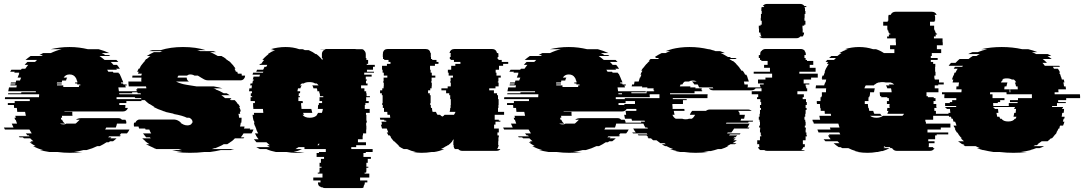

<svg xmlns="http://www.w3.org/2000/svg" viewBox="-41 -770 5533 980"><path d="M554 -274V-264H681V-254H604V-244H568V-234H599V-228Q599 -222 598 -219H612Q605 -201 586 -201H288V-199H328V-196Q328 -192 328 -187.5Q328 -183 329 -179H275Q275 -176 275.5 -173.5Q276 -171 276 -169H270Q270 -165 272 -159H276Q281 -145 292 -139H265Q272 -135 284 -135Q292 -135 297 -139H344Q348 -141 351.5 -145Q355 -149 360 -153L366 -159H347Q356 -167 374 -167H563Q575 -167 581 -159H599Q604 -152 604 -145Q603 -143 603 -139H556Q554 -129 550 -119H501Q498 -114 496 -109H620Q618 -104 614.5 -99Q611 -94 607 -89H577Q573 -83 569 -79H576Q575 -78 574 -77Q573 -76 572 -74H516L511 -69H528Q527 -68 525.5 -67Q524 -66 523 -64H554Q547 -57 536 -49H521Q520 -48 518 -47Q516 -46 514 -44H503Q487 -33 468 -24H455Q443 -18 429.5 -13Q416 -8 401 -4H385Q374 -1 362 1.5Q350 4 336 6H378Q364 8 349 9Q334 10 317 10Q301 10 285 9Q269 8 254 6H212Q199 4 187 1.5Q175 -1 163 -4H179Q152 -11 128 -24H141Q123 -34 110 -44H121Q119 -46 117.5 -47Q116 -48 114 -49H129Q125 -53 121 -56.5Q117 -60 113 -64H81L76 -69H59Q58 -71 57 -72Q56 -73 55 -74H110Q109 -76 106 -79H99Q97 -81 95 -84Q93 -87 91 -89H121Q118 -94 115 -99Q112 -104 109 -109H-16Q-19 -114 -21 -119H28L19 -139H46Q44 -144 42.5 -149Q41 -154 39 -159H36L33 -169H40L37 -179H91Q90 -184 89 -189Q88 -194 87 -199H47L45 -219H31Q31 -223 30.5 -226.5Q30 -230 30 -234H-1V-244H34V-254H111V-264H-16V-266Q-16 -271 -15 -274H158Q158 -278 158.5 -281.5Q159 -285 159 -289H0Q0 -291 0.5 -292Q1 -293 1 -294H67Q67 -297 68 -299H142V-304H1Q2 -309 3 -314Q4 -319 5 -324H43Q43 -328 45 -334H12Q12 -336 12.5 -337Q13 -338 13 -339H37Q37 -341 37.5 -342Q38 -343 38 -344H13L15 -349H39L42 -359H61L67 -374H49Q51 -379 53 -384.5Q55 -390 58 -394H55L57 -399H32Q34 -403 34 -404H11L17 -414H66Q67 -416 70 -419H88Q92 -424 95.5 -429.5Q99 -435 103 -439H85Q88 -443 91.5 -446.5Q95 -450 99 -454H138L148 -464H89Q102 -475 115 -484H170L178 -489H160Q168 -494 179 -499H218Q245 -512 274 -519H218Q240 -524 264 -527Q288 -530 314 -530Q340 -530 363 -527Q386 -524 407 -519H462Q477 -515 490.5 -510Q504 -505 517 -499H478Q483 -497 487.5 -494.5Q492 -492 496 -489H514Q516 -488 518 -487Q520 -486 522 -484H467Q480 -475 493 -464H553L563 -454H524Q528 -450 531.5 -446.5Q535 -443 538 -439H556Q560 -435 563.5 -429.5Q567 -424 571 -419H552Q553 -417 556 -414H506L512 -404H535L538 -399H564Q564 -398 566 -394H569L578 -374L584 -359H585L588 -349H576L578 -344H587L589 -339H605Q605 -338 605.5 -337Q606 -336 606 -334H598L601 -324H563L566 -304H707V-299H633Q633 -298 633.5 -297Q634 -296 634 -294H567Q568 -292 568 -289H727Q727 -285 727 -281.5Q727 -278 728 -274ZM250 -339V-334H282V-326H362V-334H369V-339H353V-344H343Q343 -347 342 -349H354Q354 -353 352 -359H351Q350 -368 345 -374Q335 -390 314 -390Q294 -390 284 -374H302Q298 -368 296 -359H276Q276 -357 275.5 -354.5Q275 -352 274 -349H250Q250 -346 249 -344H274V-339Z M1243 -89H1202Q1196 -79 1188 -69H1206Q1205 -67 1202 -64H1158Q1154 -60 1150.5 -56.5Q1147 -53 1142 -49H1141Q1136 -45 1130.5 -41.5Q1125 -38 1119 -34H1101Q1092 -28 1081 -23.5Q1070 -19 1059 -14H1055Q1052 -13 1048.5 -12Q1045 -11 1040 -9H1154Q1150 -8 1145.5 -7Q1141 -6 1136 -4H1086Q1073 -1 1059 1.5Q1045 4 1030 6H1000Q984 8 966 9Q948 10 928 10Q909 10 892.5 9Q876 8 861 6H890Q876 4 863 1.5Q850 -1 838 -4H888L871 -9H757Q754 -11 750.5 -12Q747 -13 743 -14H746Q735 -19 724.5 -24Q714 -29 704 -34H722Q716 -38 710.5 -41.5Q705 -45 700 -49H702Q697 -53 693 -56.5Q689 -60 685 -64H728Q727 -66 726 -67Q725 -68 724 -69H705Q701 -74 697 -79Q693 -84 689 -89H731Q727 -94 725 -99.5Q723 -105 721 -109H702Q700 -113 700 -114H669L666 -124H643Q642 -127 642 -133Q642 -141 643 -144H650Q655 -156 666 -159H664Q666 -160 671 -160H849Q850 -160 851.5 -159.5Q853 -159 854 -159H856Q864 -157 870.5 -153Q877 -149 884 -144H878Q886 -139 895 -134.5Q904 -130 916 -130Q924 -130 931 -133.5Q938 -137 939 -144H942V-145Q942 -154 938 -159Q934 -165 925 -169H913Q903 -174 886.5 -179Q870 -184 841 -189H850L834 -192Q826 -194 818 -195.5Q810 -197 802 -199H806L789 -204H791Q778 -208 766 -213Q754 -218 743 -224H747L723 -239H721Q714 -244 708.5 -249Q703 -254 698 -259H677Q676 -261 675 -262Q674 -263 673 -264H682Q679 -267 678 -269H650L639 -284H682L676 -294H662Q657 -305 654 -314H660Q660 -316 659.5 -317Q659 -318 659 -319H706Q706 -323 704 -329H616Q616 -333 615.5 -336.5Q615 -340 614 -344H615L614 -354H681Q680 -356 680 -359Q680 -363 680.5 -366.5Q681 -370 681 -374H634L635 -384H680L683 -394H663Q664 -396 665 -399Q666 -402 667 -404H659Q661 -408 663 -411.5Q665 -415 666 -419H670L676 -429H675Q677 -433 680 -436.5Q683 -440 686 -444Q689 -448 692 -451.5Q695 -455 699 -459H697L702 -464H701Q702 -466 703.5 -467Q705 -468 706 -469H708L720 -479Q722 -481 723.5 -482Q725 -483 727 -484H708Q725 -495 745 -504H776Q779 -506 782 -507Q785 -508 789 -509H721Q725 -511 728.5 -512Q732 -513 736 -514H779Q804 -522 832.5 -526Q861 -530 893 -530Q926 -530 955 -526Q984 -522 1009 -514H966Q970 -513 973.5 -512Q977 -511 981 -509H1048L1062 -504H1031Q1042 -500 1052 -494.5Q1062 -489 1071 -484H1090L1098 -479H1099Q1103 -477 1106.5 -474Q1110 -471 1113 -469H1112L1118 -464H1119L1125 -459H1127Q1136 -452 1142 -444Q1150 -437 1154 -429H1155L1161 -419H1156Q1158 -415 1160 -411.5Q1162 -408 1163 -404H1170L1173 -394H1192L1193 -387V-384H1210Q1210 -380 1208 -374Q1201 -360 1188 -360H1020Q1010 -360 1001.5 -364.5Q993 -369 985 -374Q978 -379 969 -384H952Q942 -390 930 -390Q920 -390 914 -384H870Q865 -379 865 -374H912Q912 -369 914 -364Q916 -359 923 -354H857Q862 -352 868 -349Q874 -346 883 -344H882Q894 -340 912.5 -337Q931 -334 956 -330Q958 -330 959.5 -329.5Q961 -329 962 -329H1050Q1062 -327 1073.5 -324.5Q1085 -322 1095 -319H1048Q1052 -318 1055.5 -317Q1059 -316 1063 -314H1057Q1070 -310 1080.5 -305Q1091 -300 1101 -294H1116L1132 -284H1089Q1094 -280 1099 -276.5Q1104 -273 1108 -269H1136L1141 -264H1132L1137 -259H1157Q1168 -248 1173 -239H1175Q1178 -235 1180 -231.5Q1182 -228 1184 -224H1180Q1182 -219 1184.5 -214Q1187 -209 1188 -204H1185L1187 -199H1183Q1184 -197 1184 -194Q1184 -191 1185 -189H1176Q1179 -179 1179 -169H1192V-162Q1192 -158 1191.5 -153.5Q1191 -149 1191 -144H1188Q1187 -139 1186.5 -134Q1186 -129 1184 -124H1207Q1207 -119 1204 -114H1236Q1234 -110 1234 -109H1253Q1251 -104 1248.5 -99Q1246 -94 1243 -89Z M1863 -414H1832V-404H1868V-399H1818V-389H1856V-379H1826V-364H1832V-359H1827V-344H1835V-334H1802V-319H1819V-304H1828V-294H1830V-279H1847V-274H1828V-254H1841V-244H1824V-234H1821V-214H1846V-194H1827V-184H1829V-154H1831V-144H1828V-129H1829V-109H1828V-89H1812V-79H1810V-59H1786V-44H1827V-29H1777V-19H1752V-9H1861V6H1826V11H1814V31H1852V41H1836V61H1829V81H1839V86H1829V106H1828V111H1820V116H1844V136H1797V151H1834V161H1821V163Q1821 172 1814 181H1817Q1815 185 1811 186H1817Q1812 190 1803 190H1618Q1609 190 1604 186H1598Q1596 185 1592 181H1589Q1582 174 1582 163V161H1595V151H1558V136H1605V116H1581V111H1589V106H1590V86H1600V81H1590V61H1597V41H1613V31H1575V11H1587V6H1622V-9H1513V-19H1483Q1476 -14 1467 -9H1500Q1481 1 1457 6H1512Q1502 8 1491 9Q1480 10 1469 10Q1457 10 1445.5 9Q1434 8 1423 6H1368Q1341 1 1319 -9H1286Q1282 -11 1277 -13.5Q1272 -16 1267 -19H1337Q1333 -21 1329.5 -23.5Q1326 -26 1322 -29H1336Q1332 -33 1327.5 -36.5Q1323 -40 1319 -44H1268L1255 -59H1279Q1271 -69 1265 -79H1266L1260 -89H1277Q1274 -94 1271.5 -99Q1269 -104 1267 -109H1268Q1266 -114 1264 -119Q1262 -124 1260 -129H1259Q1258 -133 1257 -136.5Q1256 -140 1255 -144H1258L1255 -154H1253L1250 -169Q1249 -173 1249 -176.5Q1249 -180 1248 -184H1256L1255 -194H1303L1301 -214H1252V-220Q1251 -224 1251 -227.5Q1251 -231 1251 -234V-244H1260V-254H1238V-274H1246V-279H1239V-294H1245V-304H1230Q1231 -308 1231 -311.5Q1231 -315 1232 -319H1243Q1244 -323 1244 -326.5Q1244 -330 1245 -334H1236Q1237 -336 1237 -339Q1237 -342 1238 -344H1247L1250 -359H1254Q1255 -361 1255 -364H1249Q1251 -368 1251.5 -371.5Q1252 -375 1253 -379H1283L1286 -389H1248L1251 -399H1301L1303 -404H1267Q1268 -406 1269 -409Q1270 -412 1271 -414H1302Q1304 -418 1306 -421.5Q1308 -425 1309 -429H1318Q1320 -431 1321 -434Q1322 -437 1323 -439H1283L1286 -444H1292Q1296 -449 1299.5 -454.5Q1303 -460 1307 -464H1298L1307 -474Q1318 -485 1330 -494H1326Q1343 -506 1363 -514H1343L1357 -519H1340Q1358 -524 1377 -527Q1396 -530 1417 -530Q1455 -530 1486 -519H1503Q1506 -518 1509 -517Q1512 -516 1515 -514H1535Q1556 -505 1570 -494H1574Q1580 -490 1585.5 -484.5Q1591 -479 1596 -474Q1600 -470 1604 -464H1605V-474H1602V-494Q1602 -506 1612 -514H1613Q1619 -518 1623 -519H1593Q1595 -520 1600 -520H1770Q1775 -520 1778 -519H1808Q1814 -517 1817 -514H1816Q1826 -506 1826 -493V-474H1829V-464H1838V-444H1831V-439H1872V-429H1863ZM1585 -334Q1581 -340 1575 -344H1567Q1557 -351 1538 -351Q1519 -351 1509 -344H1500Q1494 -340 1490 -334H1499Q1495 -329 1492 -319H1480L1477 -304H1491Q1491 -302 1491 -299Q1491 -296 1490 -294H1484V-293Q1484 -290 1484 -286.5Q1484 -283 1483 -279H1490V-274H1482V-254H1504Q1504 -252 1504 -249Q1504 -246 1505 -244H1496V-234Q1496 -229 1497 -227Q1497 -223 1497.5 -220Q1498 -217 1498 -214H1548Q1549 -208 1550.5 -203.5Q1552 -199 1553 -194H1506Q1507 -190 1511 -184H1503Q1514 -169 1540 -169Q1566 -169 1578 -184H1576Q1581 -189 1582 -194H1602Q1604 -199 1605 -203.5Q1606 -208 1607 -214H1581Q1582 -216 1582 -219Q1582 -223 1582 -226.5Q1582 -230 1583 -234H1586Q1586 -237 1586.5 -239.5Q1587 -242 1587 -244H1603V-254H1590V-274H1609V-279H1592Q1592 -282 1592 -285.5Q1592 -289 1591 -293V-294H1589Q1589 -296 1589 -299Q1589 -302 1588 -304H1579Q1579 -312 1576 -319H1559Q1558 -324 1556.5 -327.5Q1555 -331 1553 -334ZM1579 -29H1588V-39Z M2506 -414H2489V-399H2493V-384H2515V-374H2503V-354H2500V-349H2504V-329H2488V-319H2456V-309H2480V-294H2496V-284H2501V-264H2504V-234H2503V-219H2501V-199H2532V-184H2484V-159H2505V-154H2513V-149H2488V-134H2481V-114H2505V-94H2498V-79H2505V-69H2503V-49H2502V-29H2504V-24H2503Q2501 -14 2496 -9H2513Q2507 0 2493 0H2318Q2306 0 2298 -9H2281Q2276 -14 2274 -24H2275V-29H2273V-49H2274V-60Q2271 -54 2266 -49H2268Q2258 -37 2247 -29H2245Q2244 -28 2242 -27Q2240 -26 2238 -24H2236Q2223 -15 2209 -9H2226Q2202 2 2174 6H2161Q2149 8 2136.5 9Q2124 10 2110 10Q2100 10 2090 9Q2080 8 2069 6H2082Q2058 1 2037 -9H2020Q2005 -16 1994 -24H1997Q1996 -26 1994 -27Q1992 -28 1990 -29H1992Q1987 -34 1981.5 -39Q1976 -44 1971 -49H1969Q1965 -54 1961 -59Q1957 -64 1953 -69H1955Q1954 -71 1952 -74Q1950 -77 1948 -79H1941Q1940 -83 1937.5 -86.5Q1935 -90 1933 -94H1941Q1936 -105 1933 -114H1909Q1908 -119 1906 -124Q1904 -129 1903 -134H1909L1906 -149H1931Q1930 -151 1930 -154H1921Q1921 -157 1920 -159H1900Q1899 -161 1899 -164Q1899 -167 1898 -169H1951Q1950 -173 1950 -176.5Q1950 -180 1949 -184H1937Q1936 -188 1936 -191.5Q1936 -195 1936 -199H1919V-219H1913V-234H1910V-244H1912V-284H1908V-294H1899V-309H1910V-319H1917V-329H1918V-349H1914V-354H1917V-374H1936V-384H1918V-399H1912V-414H1909V-434H1934V-444H1952V-454H1942V-464H1920V-469H1914V-479H1913V-493Q1913 -495 1913.5 -496.5Q1914 -498 1914 -499H1913Q1917 -520 1939 -520H2130Q2153 -520 2156 -499H2158V-479H2159V-469H2165V-464H2187V-454H2197V-444H2179V-434H2154V-414H2157V-399H2163V-384H2181V-374H2162V-354H2159V-349H2163V-329H2162V-319H2155V-309H2144V-294H2153V-284H2157V-244H2155V-234H2158V-224Q2158 -221 2159 -219H2164Q2164 -208 2167 -199H2184Q2187 -191 2192 -184H2205Q2210 -178 2217 -175Q2224 -178 2228 -184H2276Q2281 -191 2284 -199H2254Q2257 -208 2257 -219H2259V-234H2260V-264H2257V-284H2252V-294H2236V-309H2212V-319H2244V-329H2260V-349H2256V-354H2259V-374H2271V-384H2249V-399H2245V-414H2262V-434H2283V-444H2309V-454H2276V-464H2259V-469H2255V-479H2259V-493Q2259 -497 2260 -499H2253Q2258 -520 2280 -520H2470Q2491 -520 2496 -499H2502Q2503 -497 2503 -493V-479H2499V-469H2503V-464H2520V-454H2553V-444H2527V-434H2506Z M3102 -274V-264H3229V-254H3152V-244H3116V-234H3147V-228Q3147 -222 3146 -219H3160Q3153 -201 3134 -201H2836V-199H2876V-196Q2876 -192 2876 -187.5Q2876 -183 2877 -179H2823Q2823 -176 2823.5 -173.5Q2824 -171 2824 -169H2818Q2818 -165 2820 -159H2824Q2829 -145 2840 -139H2813Q2820 -135 2832 -135Q2840 -135 2845 -139H2892Q2896 -141 2899.5 -145Q2903 -149 2908 -153L2914 -159H2895Q2904 -167 2922 -167H3111Q3123 -167 3129 -159H3147Q3152 -152 3152 -145Q3151 -143 3151 -139H3104Q3102 -129 3098 -119H3049Q3046 -114 3044 -109H3168Q3166 -104 3162.5 -99Q3159 -94 3155 -89H3125Q3121 -83 3117 -79H3124Q3123 -78 3122 -77Q3121 -76 3120 -74H3064L3059 -69H3076Q3075 -68 3073.5 -67Q3072 -66 3071 -64H3102Q3095 -57 3084 -49H3069Q3068 -48 3066 -47Q3064 -46 3062 -44H3051Q3035 -33 3016 -24H3003Q2991 -18 2977.5 -13Q2964 -8 2949 -4H2933Q2922 -1 2910 1.5Q2898 4 2884 6H2926Q2912 8 2897 9Q2882 10 2865 10Q2849 10 2833 9Q2817 8 2802 6H2760Q2747 4 2735 1.5Q2723 -1 2711 -4H2727Q2700 -11 2676 -24H2689Q2671 -34 2658 -44H2669Q2667 -46 2665.5 -47Q2664 -48 2662 -49H2677Q2673 -53 2669 -56.5Q2665 -60 2661 -64H2629L2624 -69H2607Q2606 -71 2605 -72Q2604 -73 2603 -74H2658Q2657 -76 2654 -79H2647Q2645 -81 2643 -84Q2641 -87 2639 -89H2669Q2666 -94 2663 -99Q2660 -104 2657 -109H2532Q2529 -114 2527 -119H2576L2567 -139H2594Q2592 -144 2590.5 -149Q2589 -154 2587 -159H2584L2581 -169H2588L2585 -179H2639Q2638 -184 2637 -189Q2636 -194 2635 -199H2595L2593 -219H2579Q2579 -223 2578.5 -226.5Q2578 -230 2578 -234H2547V-244H2582V-254H2659V-264H2532V-266Q2532 -271 2533 -274H2706Q2706 -278 2706.5 -281.5Q2707 -285 2707 -289H2548Q2548 -291 2548.5 -292Q2549 -293 2549 -294H2615Q2615 -297 2616 -299H2690V-304H2549Q2550 -309 2551 -314Q2552 -319 2553 -324H2591Q2591 -328 2593 -334H2560Q2560 -336 2560.5 -337Q2561 -338 2561 -339H2585Q2585 -341 2585.5 -342Q2586 -343 2586 -344H2561L2563 -349H2587L2590 -359H2609L2615 -374H2597Q2599 -379 2601 -384.5Q2603 -390 2606 -394H2603L2605 -399H2580Q2582 -403 2582 -404H2559L2565 -414H2614Q2615 -416 2618 -419H2636Q2640 -424 2643.5 -429.5Q2647 -435 2651 -439H2633Q2636 -443 2639.5 -446.5Q2643 -450 2647 -454H2686L2696 -464H2637Q2650 -475 2663 -484H2718L2726 -489H2708Q2716 -494 2727 -499H2766Q2793 -512 2822 -519H2766Q2788 -524 2812 -527Q2836 -530 2862 -530Q2888 -530 2911 -527Q2934 -524 2955 -519H3010Q3025 -515 3038.5 -510Q3052 -505 3065 -499H3026Q3031 -497 3035.5 -494.5Q3040 -492 3044 -489H3062Q3064 -488 3066 -487Q3068 -486 3070 -484H3015Q3028 -475 3041 -464H3101L3111 -454H3072Q3076 -450 3079.5 -446.5Q3083 -443 3086 -439H3104Q3108 -435 3111.5 -429.5Q3115 -424 3119 -419H3100Q3101 -417 3104 -414H3054L3060 -404H3083L3086 -399H3112Q3112 -398 3114 -394H3117L3126 -374L3132 -359H3133L3136 -349H3124L3126 -344H3135L3137 -339H3153Q3153 -338 3153.5 -337Q3154 -336 3154 -334H3146L3149 -324H3111L3114 -304H3255V-299H3181Q3181 -298 3181.5 -297Q3182 -296 3182 -294H3115Q3116 -292 3116 -289H3275Q3275 -285 3275 -281.5Q3275 -278 3276 -274ZM2798 -339V-334H2830V-326H2910V-334H2917V-339H2901V-344H2891Q2891 -347 2890 -349H2902Q2902 -353 2900 -359H2899Q2898 -368 2893 -374Q2883 -390 2862 -390Q2842 -390 2832 -374H2850Q2846 -368 2844 -359H2824Q2824 -357 2823.5 -354.5Q2823 -352 2822 -349H2798Q2798 -346 2797 -344H2822V-339Z M3774 -324H3842Q3842 -323 3841 -322Q3840 -321 3839 -319H3816Q3808 -309 3794 -309H3599Q3585 -309 3577 -319H3600L3597 -324H3528L3525 -329Q3524 -333 3520 -339H3503Q3497 -350 3490 -354H3515Q3507 -359 3496 -359Q3484 -359 3476 -354H3455Q3447 -350 3442 -339H3433Q3431 -335 3429 -329H3483Q3482 -327 3482 -324H3509Q3508 -322 3508 -319H3541Q3540 -317 3540 -314Q3540 -311 3539 -309H3543V-304H3504V-294H3379V-289H3571Q3570 -284 3570 -279Q3570 -274 3570 -269H3393V-264H3464V-259H3445V-239H3391Q3391 -235 3391 -231.5Q3391 -228 3392 -224V-214H3452Q3452 -207 3453 -204H3398Q3400 -191 3402 -184H3391Q3397 -170 3408 -164H3441Q3449 -161 3458 -161Q3469 -161 3476 -164H3490Q3499 -169 3507 -184H3480L3483 -191Q3485 -195 3487.5 -198.5Q3490 -202 3492 -204H3562Q3571 -211 3582 -211H3777Q3787 -211 3796 -204H3726Q3736 -196 3734 -184H3761Q3760 -180 3759.5 -175Q3759 -170 3757 -164H3742L3739 -154H3803L3801 -149H3780L3778 -144H3667L3664 -139H3785L3774 -119H3784L3781 -114H3706Q3703 -109 3699.5 -104Q3696 -99 3692 -94H3674Q3673 -93 3672 -92Q3671 -91 3670 -89H3739Q3738 -88 3737 -87Q3736 -86 3735 -84H3685Q3684 -83 3683 -82Q3682 -81 3680 -79H3722L3712 -69H3707L3702 -64H3714L3702 -54H3720Q3715 -50 3709.5 -46.5Q3704 -43 3698 -39H3718L3710 -34H3688L3670 -24H3676Q3660 -15 3640 -9H3623Q3614 -6 3605 -3.5Q3596 -1 3587 1H3578Q3571 2 3564 3.5Q3557 5 3550 6H3570Q3556 8 3541 9Q3526 10 3510 10Q3495 10 3481 9Q3467 8 3453 6H3432Q3425 5 3418.5 3.5Q3412 2 3405 1H3414Q3405 -1 3396 -3.5Q3387 -6 3379 -9H3396Q3377 -15 3361 -24H3354Q3350 -26 3345.5 -28.5Q3341 -31 3337 -34H3358L3350 -39H3330L3310 -54H3293Q3290 -56 3287 -59Q3284 -62 3282 -64H3269L3264 -69H3269L3259 -79H3218Q3215 -82 3214 -84H3264Q3261 -87 3260 -89H3190Q3189 -91 3186 -94H3204Q3200 -99 3197 -104Q3194 -109 3191 -114H3266L3263 -119H3253Q3250 -124 3247.5 -129Q3245 -134 3243 -139H3123L3121 -144H3232L3230 -149H3251L3249 -154H3185L3182 -164H3149Q3148 -169 3147 -174Q3146 -179 3145 -184H3155L3152 -204H3207V-214H3147V-219Q3146 -224 3146 -229Q3146 -234 3146 -239H3200V-259H3219V-264H3148V-269H3325V-289H3134V-294H3259V-304H3298V-309H3294Q3295 -311 3295 -314Q3295 -317 3295 -319H3263V-324H3236Q3236 -327 3237 -329H3183Q3185 -335 3185 -339H3195L3198 -354H3219L3225 -374H3227Q3228 -378 3230 -381.5Q3232 -385 3233 -389H3228Q3230 -394 3232.5 -399.5Q3235 -405 3238 -409H3232Q3234 -413 3236.5 -416.5Q3239 -420 3242 -424H3243Q3247 -429 3251 -434.5Q3255 -440 3259 -444H3260Q3266 -452 3275 -459H3270L3276 -464H3274L3280 -469H3317Q3319 -471 3321 -472Q3323 -473 3324 -474H3302Q3304 -476 3306 -477Q3308 -478 3309 -479H3301Q3319 -491 3336 -499H3356Q3362 -502 3368 -504.5Q3374 -507 3380 -509H3357Q3361 -511 3364.5 -512Q3368 -513 3372 -514H3371Q3376 -516 3380.5 -517Q3385 -518 3389 -519H3386Q3430 -530 3478 -530Q3505 -530 3529 -527Q3553 -524 3574 -519H3577Q3582 -518 3586.5 -517Q3591 -516 3595 -514H3596Q3600 -513 3603.5 -512Q3607 -511 3611 -509H3634Q3649 -504 3659 -499H3638Q3648 -495 3657 -489.5Q3666 -484 3675 -479H3683Q3685 -478 3687 -477Q3689 -476 3690 -474H3712Q3714 -473 3715.5 -472Q3717 -471 3719 -469H3682L3688 -464H3690L3696 -459H3700Q3705 -455 3709 -451.5Q3713 -448 3717 -444H3716Q3721 -439 3725.5 -434Q3730 -429 3734 -424H3733Q3736 -420 3739 -416.5Q3742 -413 3744 -409H3750Q3754 -404 3757 -399Q3760 -394 3762 -389H3768Q3770 -385 3772 -381.5Q3774 -378 3775 -374H3774Q3776 -369 3778 -364Q3780 -359 3781 -354H3756L3759 -339H3776V-329Z M3833 -604V-624H3832V-639H3841V-644H3847V-664H3842V-679H3843V-699H3847V-714H3845V-723Q3845 -731 3847 -734H3857L3860 -739H3852Q3860 -750 3874 -750H4043Q4057 -750 4065 -739H4073L4076 -734H4065Q4068 -730 4068 -723V-714H4070V-699H4066V-679H4065V-664H4070V-644H4064V-639H4055V-624H4056V-604H4063V-602Q4063 -593 4056 -584H4044Q4037 -575 4024 -575H3855Q3842 -575 3834 -584H3846Q3840 -592 3840 -602V-604ZM4039 -394H4133V-374H4099V-364H4061V-344H4090V-339H4071V-329H4074V-319H4079V-304H4029V-289H4062V-274H4056V-264H4073V-249H4077V-234H4071V-219H4076V-209H4071V-189H4069V-174H4065V-159H4069V-149H4071V-129H4067V-119H4072V-109H4071V-94H4075V-79H4078V-74H4071V-54H4057V-34H4067V-27Q4067 -22 4066 -19H4059Q4056 -9 4048 -4H4068Q4063 0 4053 0H3874Q3865 0 3860 -4H3840Q3831 -9 3828 -19H3835Q3834 -22 3834 -27V-34H3824V-54H3838V-74H3845V-79H3842V-94H3838V-109H3839V-119H3834V-129H3838V-149H3836V-159H3832V-174H3836V-189H3838V-209H3843V-219H3838V-234H3844V-249H3840V-264H3823V-274H3829V-289H3796V-304H3846V-319H3841V-329H3838V-339H3857V-344H3828V-364H3866V-374H3900V-394H3806V-404H3889V-424H3859V-439H3877V-459H3845V-464H3838V-474H3832V-489H3839V-493Q3839 -504 3844 -509H3845Q3853 -520 3867 -520H4046Q4060 -520 4068 -509H4066Q4072 -503 4072 -493V-489H4065V-474H4071V-464H4078V-459H4110V-439H4092V-424H4122V-404H4039Z M4722 -159H4682V-149H4685V-139H4810V-119H4761V-109H4693V-94H4799V-84H4740V-79H4732V-59H4697V-49H4729V-39H4700V-27Q4700 -25 4699.5 -23Q4699 -21 4699 -19H4723Q4723 -18 4721 -14H4729Q4722 0 4706 0H4536Q4521 0 4512 -14H4504L4501 -19H4477Q4476 -21 4476 -24L4468 -19H4477L4469 -14H4500Q4484 -5 4464 1H4459Q4454 2 4448.5 3.5Q4443 5 4438 6H4433Q4422 8 4410.5 9Q4399 10 4387 10Q4374 10 4362 9Q4350 8 4339 6H4344Q4339 5 4333 3.5Q4327 2 4322 1H4327Q4306 -5 4289 -14H4258L4249 -19H4240Q4233 -24 4226.5 -28.5Q4220 -33 4214 -39H4244L4234 -49H4172L4163 -59H4199Q4191 -69 4185 -79H4193L4190 -84H4248Q4246 -89 4243 -94H4137L4131 -109H4198L4195 -119H4244L4238 -139H4113L4110 -149H4108Q4106 -155 4106 -159H4145Q4144 -164 4143 -169Q4142 -174 4141 -179H4201Q4200 -181 4200 -184Q4200 -187 4200 -189H4169Q4169 -193 4168.5 -196.5Q4168 -200 4168 -204H4148Q4148 -208 4148 -211.5Q4148 -215 4147 -219H4145V-224Q4145 -228 4144.5 -231.5Q4144 -235 4144 -239H4129Q4128 -243 4128 -246.5Q4128 -250 4128 -254H4147V-274H4152V-279H4154V-299H4175V-300Q4175 -305 4175 -310Q4175 -315 4176 -319H4122Q4123 -323 4123 -326.5Q4123 -330 4124 -334H4166V-339H4168Q4169 -341 4169 -344Q4169 -347 4170 -349H4173L4176 -364H4154L4156 -369H4153Q4154 -373 4155 -376.5Q4156 -380 4157 -384H4163Q4165 -389 4166.5 -394.5Q4168 -400 4170 -404H4168L4170 -409Q4172 -414 4174.5 -419.5Q4177 -425 4180 -429L4189 -444H4179L4186 -454H4173Q4177 -458 4181 -464H4216Q4218 -466 4220.5 -469Q4223 -472 4226 -474H4191Q4198 -481 4202 -484H4233Q4244 -493 4254 -499H4243Q4263 -511 4286 -519H4271Q4307 -530 4344 -530Q4382 -530 4415 -519H4430Q4452 -512 4471 -499H4524V-519H4502V-539H4532V-554H4531V-574H4487V-584H4496V-594H4503V-599H4497V-604H4494V-609H4493V-614H4490V-619H4488V-639H4467V-659H4490V-664H4493V-684Q4493 -688 4495 -694H4505Q4512 -710 4530 -710H4715Q4733 -710 4740 -694H4729Q4732 -690 4732 -683V-664H4729V-659H4706V-639H4727V-619H4729V-614H4732V-609H4733V-604H4736V-599H4742V-594H4735V-584H4726V-574H4770V-554H4771V-539H4741V-519H4763V-499H4715V-484H4710V-474H4745V-464H4710V-454H4722V-444H4733V-429H4732V-404H4734V-384H4728V-369H4730V-364H4752V-349H4776V-339H4748V-334H4730V-319H4749V-299H4688V-279H4695V-274H4725V-269H4734V-254H4724V-239H4738V-224H4739V-219H4728V-204H4736V-189H4821V-179H4722ZM4452 -189Q4454 -186 4456 -183.5Q4458 -181 4460 -179H4400Q4412 -169 4433 -169Q4453 -169 4466 -179H4565Q4567 -181 4569.5 -183.5Q4572 -186 4573 -189H4488Q4491 -195 4494 -204H4486Q4487 -208 4487.5 -211.5Q4488 -215 4488 -219H4500V-224H4499V-227Q4499 -230 4499 -233Q4499 -236 4500 -239H4486V-254H4496V-269H4488V-274H4457V-279H4451Q4450 -284 4450 -289Q4450 -294 4449 -299H4510V-301Q4509 -312 4507 -319H4488Q4485 -329 4481 -334H4499Q4498 -336 4495 -339H4523Q4516 -346 4505 -349H4481Q4477 -350 4472.5 -350.5Q4468 -351 4463 -351Q4458 -351 4454 -350.5Q4450 -350 4446 -349H4443Q4432 -346 4425 -339H4423Q4422 -337 4419 -334H4378Q4374 -329 4371 -319H4424Q4423 -315 4422 -309.5Q4421 -304 4420 -299H4400V-293Q4399 -290 4399 -286.5Q4399 -283 4398 -279H4396V-274H4392V-269Q4391 -262 4392 -254H4373V-239H4389Q4389 -236 4389 -233Q4389 -230 4390 -227V-224Q4391 -222 4391 -219H4393L4396 -204H4416Q4418 -195 4422 -189Z M5471 -289Q5472 -284 5472 -279Q5472 -274 5472 -269H5401V-259H5360V-249H5399V-244H5354V-229H5329V-224H5385Q5385 -221 5384 -219H5381V-214H5390V-213Q5390 -209 5389.5 -204Q5389 -199 5388 -194H5381L5378 -174H5393Q5393 -170 5391 -164H5388Q5387 -160 5386 -156.5Q5385 -153 5384 -149H5392Q5391 -144 5389 -139Q5387 -134 5385 -129H5370L5366 -119H5368Q5366 -115 5366 -114H5362Q5358 -104 5351 -94H5353Q5352 -92 5350 -89Q5348 -86 5346 -84H5345L5333 -69Q5332 -68 5331 -67Q5330 -66 5328 -64H5323Q5319 -60 5315 -56.5Q5311 -53 5306 -49H5276L5255 -34H5259Q5257 -33 5255 -32Q5253 -31 5251 -29H5244Q5242 -28 5239 -27Q5236 -26 5234 -24H5288Q5283 -21 5277 -18.5Q5271 -16 5265 -14H5248Q5241 -11 5233 -8.5Q5225 -6 5217 -4H5221Q5209 -1 5196 1.5Q5183 4 5169 6H5200Q5184 8 5167 9Q5150 10 5132 10Q5113 10 5096.5 9Q5080 8 5063 6H5031Q5018 4 5004.5 1.5Q4991 -1 4979 -4H4976Q4968 -6 4960.5 -8.5Q4953 -11 4945 -14H4961Q4956 -16 4950 -18.5Q4944 -21 4939 -24H4885L4876 -29H4883L4874 -34H4870Q4858 -42 4849 -49H4879Q4875 -53 4871 -56.5Q4867 -60 4863 -64H4868Q4867 -66 4866 -67Q4865 -68 4863 -69L4851 -84H4852L4845 -94H4843Q4836 -104 4832 -114H4835Q4833 -118 4833 -119H4830L4826 -129H4841Q4840 -134 4838 -139Q4836 -144 4834 -149H4826Q4825 -153 4824 -156.5Q4823 -160 4822 -164H4816L4813 -174H4803L4800 -194H4810Q4809 -199 4808.5 -204Q4808 -209 4808 -213V-214H4790V-219H4785Q4785 -221 4784.5 -222Q4784 -223 4784 -224H4840Q4840 -227 4839 -229H4783V-244H4807V-249H4819V-259H4840V-269H4779Q4779 -274 4779 -279Q4779 -284 4780 -289H4767V-299H4866Q4867 -302 4867 -307V-314H4840Q4840 -318 4840.5 -321.5Q4841 -325 4841 -329H4851L4854 -349H4821Q4822 -353 4823 -356.5Q4824 -360 4825 -364H4818Q4820 -369 4821.5 -374.5Q4823 -380 4825 -384H4826Q4827 -386 4828 -389Q4829 -392 4830 -394H4829Q4829 -395 4831 -399H4836Q4840 -409 4847 -419H4827L4833 -429H4870Q4871 -431 4874 -434H4801Q4803 -438 4806.5 -441.5Q4810 -445 4813 -449H4836Q4841 -454 4846.5 -459.5Q4852 -465 4857 -469H4903Q4912 -477 4924 -484H4943Q4947 -487 4951.5 -489.5Q4956 -492 4960 -494H4901Q4910 -499 4923 -504H4950Q4973 -513 4998 -519H4968Q5017 -530 5072 -530Q5127 -530 5176 -519H5207Q5232 -513 5254 -504H5226Q5239 -499 5248 -494H5307Q5312 -492 5316.5 -489.5Q5321 -487 5325 -484H5306L5327 -469H5281Q5287 -465 5292.5 -459.5Q5298 -454 5303 -449H5280Q5283 -445 5286.5 -441.5Q5290 -438 5292 -434H5366L5369 -429H5333L5339 -419H5359Q5366 -409 5370 -399H5365Q5367 -395 5367 -394H5369L5373 -384H5372Q5374 -380 5376 -374.5Q5378 -369 5379 -364H5389L5392 -349H5386Q5388 -345 5388.5 -339.5Q5389 -334 5390 -329H5398Q5399 -325 5399 -321.5Q5399 -318 5400 -314H5361V-307Q5361 -302 5362 -299H5342V-289ZM5087 -329Q5086 -325 5085.5 -321.5Q5085 -318 5085 -314H5113Q5112 -311 5112 -308Q5112 -305 5112 -302V-299H5116V-302Q5116 -305 5115.5 -308Q5115 -311 5115 -314H5154Q5154 -318 5153.5 -321.5Q5153 -325 5153 -329H5145Q5144 -335 5142.5 -340Q5141 -345 5139 -349H5146Q5142 -358 5134 -364H5124Q5114 -370 5098 -370Q5082 -370 5073 -364H5080Q5076 -361 5073 -357.5Q5070 -354 5068 -349H5101Q5100 -345 5098.5 -340Q5097 -335 5096 -329ZM5155 -269H5226V-289H5097Q5096 -293 5096 -299H5013Q5013 -293 5012 -289H5025V-269H5086V-259H5064V-249H5052V-244H5028Q5028 -240 5028.5 -236.5Q5029 -233 5029 -229H5108V-244H5153V-249H5114V-259H5155ZM5139 -219V-224H5030V-219H5035V-218Q5035 -217 5035.5 -216Q5036 -215 5036 -214H5053Q5054 -209 5054 -204Q5054 -199 5055 -194H5045Q5047 -181 5049 -174H5060Q5062 -168 5064 -164H5071Q5080 -150 5105 -150Q5130 -150 5139 -164H5143Q5144 -166 5145 -168.5Q5146 -171 5147 -174H5132Q5133 -179 5134 -183.5Q5135 -188 5136 -194H5143Q5144 -199 5144 -204Q5144 -209 5145 -214H5136V-219Z"/></svg>

Font: Rubik Glitch
Style: Regular
Weight: 400
Designer: Hubert and Fischer, NaN
Foundry: Hubert and Fischer, NaN
Version: Version 2.200